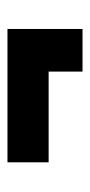

<svg xmlns="http://www.w3.org/2000/svg" viewBox="120 -470 246 527"><g transform="rotate(-90 243.5 -207.0)"><path d="M427 -310V-104H310V-197H61V-310Z"/></g></svg>

Font: Josefin Sans SemiBold
Style: Regular
Weight: 600
Designer: Santiago Orozco
Foundry: Typemade
Version: Version 2.000